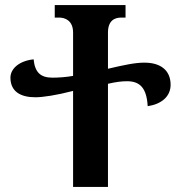

<svg xmlns="http://www.w3.org/2000/svg" viewBox="-20 -734 711 754"><path d="M547 -488C511 -488 468 -479 404 -464V-606C404 -653 430 -665 456 -665H473V-714H195V-665H212C236 -665 267 -653 267 -606V-436C240 -431 209 -429 186 -429C139 -429 117 -450 112 -501C55 -495 21 -464 21 -429C21 -375 60 -352 119 -352C148 -352 202 -360 267 -377V0H404V-405C435 -412 456 -415 479 -415C530 -415 556 -388 560 -317C614 -325 650 -355 650 -401C650 -456 613 -488 547 -488Z"/></svg>

Font: Noto Serif Georgian SemiBold
Style: Regular
Weight: 600
Designer: Monotype Design Team, Akaki Razmadze
Foundry: Google LLC
Version: Version 2.003